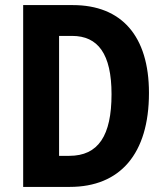

<svg xmlns="http://www.w3.org/2000/svg" viewBox="-20 -734 651 754"><path d="M565 -369C565 -593 457 -714 266 -714H71V0H254C451 0 565 -129 565 -369ZM418 -364C418 -201 366 -122 252 -122H212V-593H263C365 -593 418 -522 418 -364Z"/></svg>

Font: Noto Sans Georgian Condensed Bold
Style: Regular
Weight: 700
Width: 3
Designer: Monotype Design Team, Akaki Razmadze
Foundry: Google LLC
Version: Version 2.005